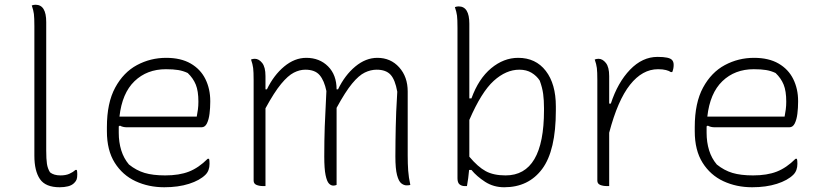

<svg xmlns="http://www.w3.org/2000/svg" viewBox="-20 -780 3470 810"><path d="M125 -670Q125 -705 123 -721Q121 -737 114 -757Q122 -760 130 -760Q175 -760 175 -687V-145Q175 -109 178 -89Q181 -69 191 -53Q207 -40 235 -40Q257 -40 272 -46.5Q287 -53 298 -63H304Q305 -60 305.5 -55.5Q306 -51 306 -45Q306 -31 303.5 -23.5Q301 -16 293 -8Q283 2 267 6Q251 10 232 10Q172 10 148.5 -24.5Q125 -59 125 -123Z M681 -536Q743 -536 784.5 -512Q826 -488 846.5 -446.5Q867 -405 867 -354V-350Q867 -325 864 -300.5Q861 -276 853 -259.5Q845 -243 830 -243H516Q498 -243 486 -250L481 -247Q481 -243 481 -237V-220Q481 -180 491.5 -146Q502 -112 524 -86Q555 -61 590 -50.5Q625 -40 677 -40Q736 -40 777 -56Q818 -72 856 -110H862Q863 -107 863.5 -102Q864 -97 864 -89Q864 -60 847 -43Q823 -19 777.5 -4.5Q732 10 673 10Q607 10 552 -15.5Q497 -41 464 -93.5Q431 -146 431 -226V-244Q431 -346 466 -410.5Q501 -475 558 -505.5Q615 -536 681 -536ZM680 -488Q600 -488 547.5 -437.5Q495 -387 484 -288H810Q813 -303 815 -318.5Q817 -334 817 -351Q817 -396 806 -423Q795 -450 772 -472Q753 -481 732 -484.5Q711 -488 680 -488Z M1100 5H1090Q1074 5 1062 0Q1050 -5 1050 -18V-442Q1050 -477 1048 -493Q1046 -509 1039 -529Q1047 -532 1055 -532Q1072 -532 1086 -514.5Q1100 -497 1100 -459V-403H1106Q1135 -463 1179 -499.5Q1223 -536 1272 -536Q1328 -536 1364 -500Q1400 -464 1400 -403H1406Q1435 -463 1479 -499.5Q1523 -536 1572 -536Q1628 -536 1664 -496Q1700 -456 1700 -394V-124Q1700 -89 1702 -60.5Q1704 -32 1711 0Q1709 1 1705.5 1.5Q1702 2 1695 2Q1684 2 1673 -6.5Q1662 -15 1655 -41.5Q1648 -68 1648 -120Q1648 -156 1648.5 -185.5Q1649 -215 1649.5 -244Q1650 -273 1651.5 -308.5Q1653 -344 1656 -393Q1647 -444 1627.5 -465Q1608 -486 1569 -486Q1544 -486 1519 -474Q1494 -462 1465.5 -427.5Q1437 -393 1400 -325V0Q1394 3 1386 3Q1376 3 1367.5 -6Q1359 -15 1353.5 -41.5Q1348 -68 1348 -120Q1348 -156 1348.5 -186Q1349 -216 1350 -245.5Q1351 -275 1353 -311Q1355 -347 1357 -396Q1348 -440 1328.5 -463Q1309 -486 1268 -486Q1244 -486 1219.5 -473.5Q1195 -461 1166 -426Q1137 -391 1100 -323Z M1950 5H1940Q1928 5 1919 -2Q1910 -9 1910 -28V-663Q1910 -698 1908 -714Q1906 -730 1899 -750Q1907 -753 1915 -753Q1960 -753 1960 -680V-365H1969Q1999 -448 2052 -492Q2105 -536 2166 -536Q2240 -536 2282.5 -481Q2325 -426 2325 -331V-314Q2325 -145 2267.5 -67.5Q2210 10 2107 10Q2062 10 2026.5 -13Q1991 -36 1969 -63H1959Q1956 -28 1950 5ZM2171 -486Q2115 -486 2063 -439Q2011 -392 1960 -274V-119Q1996 -76 2029 -58Q2062 -40 2113 -40Q2275 -40 2275 -315V-324Q2275 -357 2271.5 -383.5Q2268 -410 2257 -440Q2244 -460 2222.5 -473Q2201 -486 2171 -486Z M2550 5H2540Q2524 5 2512 0Q2500 -5 2500 -18V-442Q2500 -477 2498 -493Q2496 -509 2489 -529Q2497 -532 2505 -532Q2522 -532 2536 -514.5Q2550 -497 2550 -459V-343H2557Q2586 -432 2638 -486Q2690 -540 2754 -540Q2804 -540 2815 -527Q2822 -520 2822 -506Q2822 -490 2816 -476H2810Q2803 -481 2789.5 -484.5Q2776 -488 2756 -488Q2690 -488 2638 -422.5Q2586 -357 2550 -220Z M3161 -536Q3223 -536 3264.5 -512Q3306 -488 3326.5 -446.5Q3347 -405 3347 -354V-350Q3347 -325 3344 -300.5Q3341 -276 3333 -259.5Q3325 -243 3310 -243H2996Q2978 -243 2966 -250L2961 -247Q2961 -243 2961 -237V-220Q2961 -180 2971.5 -146Q2982 -112 3004 -86Q3035 -61 3070 -50.5Q3105 -40 3157 -40Q3216 -40 3257 -56Q3298 -72 3336 -110H3342Q3343 -107 3343.5 -102Q3344 -97 3344 -89Q3344 -60 3327 -43Q3303 -19 3257.5 -4.5Q3212 10 3153 10Q3087 10 3032 -15.5Q2977 -41 2944 -93.5Q2911 -146 2911 -226V-244Q2911 -346 2946 -410.5Q2981 -475 3038 -505.5Q3095 -536 3161 -536ZM3160 -488Q3080 -488 3027.5 -437.5Q2975 -387 2964 -288H3290Q3293 -303 3295 -318.5Q3297 -334 3297 -351Q3297 -396 3286 -423Q3275 -450 3252 -472Q3233 -481 3212 -484.5Q3191 -488 3160 -488Z"/></svg>

Font: Recursive Sn Csl St Lt
Style: Regular
Weight: 300
Version: Version 1.079;hotconv 1.0.112;makeotfexe 2.5.65598; ttfautoh